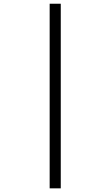

<svg xmlns="http://www.w3.org/2000/svg" viewBox="-20 -780 599 1040"><path d="M249 -759.8H309.1V240.2H249Z"/></svg>

Font: Noto Serif Malayalam
Style: Regular
Weight: 400
Designer: Indian Type Foundry
Foundry: Monotype Imaging Inc.
Version: Version 1.01